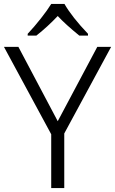

<svg xmlns="http://www.w3.org/2000/svg" viewBox="-20 -951 582 971"><path d="M120 -780Q153 -815 186.5 -857.5Q220 -900 239 -931H306Q344 -865 425 -780V-771H381Q311 -828 272 -870Q221 -816 164 -771H120ZM239 -272 0 -714H73L272 -338L472 -714H542L305 -276V0H239Z"/></svg>

Font: OpenSansMMV
Style: Light
Weight: 300
Foundry: Ascender Corporation
Version: Version 4.001